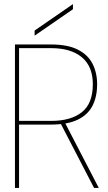

<svg xmlns="http://www.w3.org/2000/svg" viewBox="-20 -917 526 937"><path d="M53 0V-700H228Q310 -700 359.5 -675Q409 -650 431.5 -606Q454 -562 454 -506Q454 -445 431.5 -401Q409 -357 359.5 -333Q310 -309 228 -309H73V0ZM439 0 272 -322H295L462 0ZM73 -327H230Q326 -327 379.5 -369.5Q433 -412 433 -506Q433 -593 379.5 -637.5Q326 -682 230 -682H73ZM149 -743V-768L336 -897V-872Z"/></svg>

Font: DM Sans 36pt Thin
Style: Regular
Weight: 250
Designer: Colophon Foundry, Jonny Pinhorn
Foundry: Colophon Foundry
Version: Version 4.004;gftools[0.9.30]